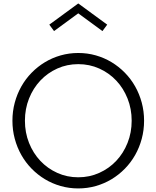

<svg xmlns="http://www.w3.org/2000/svg" viewBox="-20 -1068 899 1103"><path d="M429.5 14.5Q377.3 14.5 328.6 0.7Q280 -13.2 238.2 -38.4Q196.4 -63.6 161.8 -98.9Q127.3 -134.1 102.7 -177.5Q78.2 -220.9 64.8 -270.7Q51.4 -320.5 51.4 -374.5Q51.4 -428.6 64.8 -478.4Q78.2 -528.2 102.7 -571.6Q127.3 -615 161.8 -650.2Q196.4 -685.5 238.2 -710.7Q280 -735.9 328.6 -749.8Q377.3 -763.6 429.5 -763.6Q482.3 -763.6 530.7 -749.8Q579.1 -735.9 620.9 -710.7Q662.7 -685.5 697.3 -650.2Q731.8 -615 756.4 -571.6Q780.9 -528.2 794.3 -478.4Q807.7 -428.6 807.7 -374.5Q807.7 -320.5 794.3 -270.7Q780.9 -220.9 756.4 -177.5Q731.8 -134.1 697.3 -98.9Q662.7 -63.6 620.9 -38.4Q579.1 -13.2 530.5 0.7Q481.8 14.5 429.5 14.5ZM429.5 -49.5Q494.1 -49.5 550.2 -74.8Q606.4 -100 647.7 -143.9Q689.1 -187.7 712.7 -247Q736.4 -306.4 736.4 -374.5Q736.4 -442.7 712.7 -502Q689.1 -561.4 647.7 -605.2Q606.4 -649.1 550.2 -674.3Q494.1 -699.5 429.5 -699.5Q365 -699.5 309.1 -674.3Q253.2 -649.1 211.8 -605.2Q170.5 -561.4 146.8 -502Q123.2 -442.7 123.2 -374.5Q123.2 -306.4 146.8 -247Q170.5 -187.7 211.8 -143.9Q253.2 -100 309.1 -74.8Q365 -49.5 429.5 -49.5ZM290.5 -889.5 263.2 -926.4 429.5 -1048.2 595.9 -926.4 568.6 -889.5 429.5 -991.4Z"/></svg>

Font: Spartan
Style: Regular
Weight: 400
Designer: Matt Bailey, Mirko Velimirovic
Foundry: Matt Bailey
Version: Version 1.005